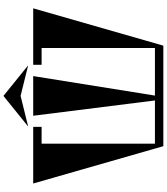

<svg xmlns="http://www.w3.org/2000/svg" viewBox="55 -1046 991 1142"><g transform="rotate(-90 551.0 -475.5)"><path d="M551 -951 733 -804 551 -849 369 -804ZM1072 -774 850 0H252L30 -774H367V-724H267V-50H524L433 -774H669L553 -50H836V-724H736V-774Z"/></g></svg>

Font: Chokokutai
Style: Regular
Weight: 400
Designer: 108号,108go
Foundry: Font Zone 108
Version: Version 1.000; ttfautohint (v1.8.3)